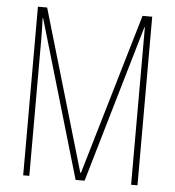

<svg xmlns="http://www.w3.org/2000/svg" viewBox="-52 -762 738 810"><g transform="rotate(5 317.5 -357.0)"><path d="M102 -668H100Q102 -607 102 -579V0H76V-714H115L315 -32H318L519 -714H560V0H533V-575V-667H531L336 0H298Z"/></g></svg>

Font: Noto Sans Display Thin Cond
Style: Regular
Weight: 250
Width: 3
Designer: Monotype Design team
Foundry: Monotype Imaging Inc.
Version: Version 1.000